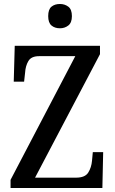

<svg xmlns="http://www.w3.org/2000/svg" viewBox="-20 -944 575 964"><path d="M33 0V-41L358 -662H176Q137 -662 122.5 -637.5Q108 -613 106 -579L101 -534H49L54 -714H482V-672L156 -52H362Q407 -52 423 -77.5Q439 -103 442 -137L446 -180H498L494 0ZM281 -802Q255 -802 238.5 -816Q222 -830 222 -863Q222 -897 238.5 -910.5Q255 -924 281 -924Q305 -924 323 -910.5Q341 -897 341 -863Q341 -830 323 -816Q305 -802 281 -802Z"/></svg>

Font: Noto Serif Tamil Condensed Medium
Style: Regular
Weight: 500
Width: 3
Designer: Indian Type Foundry, Tom Grace, and the Monotype Design Team
Foundry: Monotype Imaging Inc.
Version: Version 2.004; ttfautohint (v1.8.4.7-5d5b)